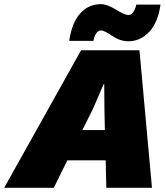

<svg xmlns="http://www.w3.org/2000/svg" viewBox="-88 -901 797 921"><path d="M397 -755Q371 -755 360 -705H244Q257 -793 297 -837Q337 -881 396 -881Q426 -881 468 -855Q510 -829 527 -829Q554 -829 566 -879H682Q670 -793 627.5 -748Q585 -703 528 -703Q488 -703 450 -729Q412 -755 397 -755ZM301 -660H581L641 0H422L419 -132H235L170 0H-68ZM307 -277H415L413 -379L412 -497H409L358 -379Z"/></svg>

Font: Elaine Sans Black
Style: Italic
Weight: 900
Italic angle: -13°
Designer: Wei Huang
Foundry: Wei Huang
Version: Version 2.001;December 24, 2019;FontCreator 12.0.0.2547 64-b